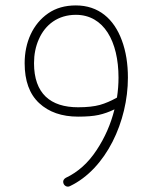

<svg xmlns="http://www.w3.org/2000/svg" viewBox="-20 -679 571 719"><path d="M264.2 -658.7C223.6 -658.7 189 -648.9 160.2 -628.9C103 -589.4 72.3 -520.5 72.3 -442.4C72.3 -376.5 90.3 -326.7 126.5 -293C162.6 -259.3 211.4 -242.2 272.5 -242.2C303.2 -242.2 329.1 -244.1 349.1 -248.5C369.1 -252.9 388.7 -259.8 408.7 -269.5C395 -214.4 372.6 -163.1 341.3 -116.2C310.1 -68.8 272 -34.7 226.6 -13.2C220.2 -9.8 214.8 -2.9 217.3 6.3C219.7 16.6 231.4 23.4 241.7 18.1C377.9 -46.9 459 -225.1 459 -388.2C459 -439.9 451.7 -486.3 436.5 -527.3C406.7 -608.9 348.6 -658.7 264.2 -658.7ZM107.4 -442.4C107.4 -475.1 113.3 -504.9 125.5 -532.2C149.4 -586.9 197.3 -623.5 264.2 -623.5C368.7 -623.5 423.8 -524.4 423.8 -388.2C423.8 -363.8 421.9 -338.9 418 -313.5C396 -301.3 375 -292 354 -286.1C333 -280.3 305.7 -277.3 272.5 -277.3C168.9 -277.3 107.4 -328.6 107.4 -442.4Z"/></svg>

Font: Mikhak ExtraLight
Style: Regular
Weight: 200
Designer: Amin Abedi
Version: Version 3.2